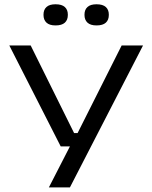

<svg xmlns="http://www.w3.org/2000/svg" viewBox="-20 -686 695 876"><path d="M371 -79 318.5 -48 535 -478.5H632.5L299 169H203L318.5 -56L352.5 -18H257L22.5 -478.5H120L318 -79ZM233.5 -570Q205.5 -570 192 -582.8Q178.5 -595.5 178.5 -617.5V-619.5Q178.5 -641.5 192 -654Q205.5 -666.5 233.5 -666.5Q262 -666.5 275.8 -654Q289.5 -641.5 289.5 -619.5V-617.5Q289.5 -595 275.8 -582.5Q262 -570 233.5 -570ZM420.5 -570Q392.5 -570 379 -582.8Q365.5 -595.5 365.5 -617.5V-619.5Q365.5 -641.5 379 -654Q392.5 -666.5 420.5 -666.5Q449 -666.5 462.8 -654Q476.5 -641.5 476.5 -619.5V-617.5Q476.5 -595 462.8 -582.5Q449 -570 420.5 -570Z"/></svg>

Font: Anek Gujarati Expanded
Style: Regular
Weight: 400
Width: 7
Designer: Mrunmayee Ghaisas (Gujarati), Yesha Goshar (Latin)
Foundry: Ek Type
Version: Version 1.003